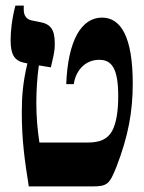

<svg xmlns="http://www.w3.org/2000/svg" viewBox="-20 -667 515 687"><path d="M83 0H310C364 0 372 -8 397 -71C439 -180 455 -268 455 -368C455 -536 412 -604 345 -604C271 -604 223 -522 217 -366H244C251 -415 285 -453 335 -453C380 -453 403 -422 403 -323C403 -268 396 -226 381 -198C364 -168 336 -157 294 -157H121C114 -206 110 -246 110 -300C110 -341 113 -392 119 -433L162 -426C169 -459 176 -477 176 -511C176 -560 162 -581 123 -588L93 -594C78 -597 65 -608 65 -632V-647H35C22 -597 18 -554 18 -523C18 -474 30 -449 69 -442L78 -440C61 -369 58 -318 58 -264C58 -166 68 -95 83 0Z"/></svg>

Font: Noto Serif Hebrew ExtraCondensed ExtraBold
Style: Regular
Weight: 800
Width: 2
Designer: Monotype Design Team
Foundry: Monotype Imaging Inc.
Version: Version 2.004